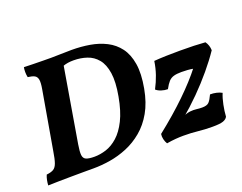

<svg xmlns="http://www.w3.org/2000/svg" viewBox="-108 -883 1380 1096"><g transform="rotate(-20 582.0 -335.0)"><path d="M407.1 -678.5Q464.3 -678.5 517.3 -669.5Q570.3 -660.5 614.5 -638Q658.6 -615.5 688 -576.3Q717.4 -537.1 727.4 -476.4Q737.3 -415.7 721.4 -329.3Q706.7 -248.6 674.2 -191.7Q641.7 -134.7 596.7 -97.3Q551.8 -59.8 500.2 -38.5Q448.7 -17.2 396 -8.6Q343.3 0 294.7 0H169.3L180.4 -60.7H322.2Q357.5 -60.7 394.3 -72.5Q431.2 -84.4 465 -114.6Q498.9 -144.7 526.1 -198.9Q553.2 -253 568.3 -336.9Q583.7 -421.1 575.4 -476Q567.1 -531 541.2 -562.2Q515.4 -593.5 477.8 -606.1Q440.1 -618.8 396.8 -618.8Q378.9 -618.8 363.3 -616.5Q347.6 -614.2 331.3 -608.2L278 -676Q307.3 -676 339.7 -677.2Q372.1 -678.5 407.1 -678.5ZM118.1 -679Q141.1 -678 171.3 -677.5Q201.6 -677 233.9 -676.5Q266.2 -676 295.6 -676Q324.9 -676 345.8 -676L258.5 -158.6Q251.5 -116.9 253.7 -95.8Q256 -74.7 272.4 -67.7Q288.9 -60.7 322.7 -60.7L294.7 0Q267.7 0 230.5 0Q193.3 0 153.8 0.5Q114.3 1 78.4 1.5Q42.5 2 17.7 3Q18.7 -13.2 21.7 -28.6Q24.8 -44 30.9 -58.3Q58.8 -61.2 73.5 -70.2Q88.2 -79.2 96.4 -102.6Q104.7 -125.9 111.7 -171.2L173.3 -526.3Q179.8 -563.5 176.4 -582Q172.9 -600.6 159 -607.9Q145 -615.2 119 -618.2Q115.5 -633.9 115.5 -650.1Q115.5 -666.4 118.1 -679ZM737.4 9Q729.3 -3.7 725.2 -20.7Q721.2 -37.8 723.7 -52.9Q824 -132.3 900.5 -206.6Q977.1 -280.8 1027.3 -346L1028.8 -339Q1008.2 -343 990.1 -344.2Q972 -345.5 953.4 -345.5Q924.3 -345.5 906.2 -340.2Q888.1 -335 875.1 -320.9Q862.2 -306.9 847.7 -279.7Q828.4 -279.7 809 -286Q789.6 -292.3 777.8 -303Q797.5 -340.4 810.6 -378.7Q823.7 -417 829.7 -458Q860.2 -460.5 901.8 -461.8Q943.4 -463 988.3 -463Q1032.7 -463 1071.4 -461.8Q1110 -460.5 1140.6 -458Q1157.8 -434.2 1158.7 -403.2Q1125.3 -353.6 1080.6 -300.1Q1036 -246.6 982.9 -193.2Q929.7 -139.9 869.7 -89.6L876.3 -102.9Q904.2 -114.9 924.3 -116.9Q944.4 -118.9 961.2 -116.7Q978 -114.4 996.3 -114.4Q1025.1 -114.4 1037.2 -126.7Q1049.4 -139 1063.3 -169.5Q1082.2 -169.9 1101.2 -165.6Q1120.3 -161.3 1134 -153.3Q1122.4 -125.7 1115 -88.6Q1107.5 -51.6 1105.5 -18.9Q1098.5 -4.7 1079.2 2.1Q1060 9 1014.8 9Q967 9 927.2 4.5Q887.3 0 839.3 0Q817 0 792.2 2Q767.4 4 737.4 9Z"/></g></svg>

Font: Vollkorn
Style: Italic
Weight: 400
Italic angle: -11°
Designer: Friedrich Althausen
Foundry: Friedrich Althausen
Version: Version 5.001